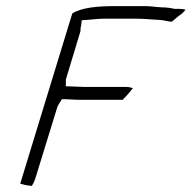

<svg xmlns="http://www.w3.org/2000/svg" viewBox="-20 -615 626 627"><path d="M46 -15C56 -12 69 -9 84 -8C88 -14 92 -22 95 -31L168 -268L182 -291H193C207 -291 224 -289 236 -289H380C391 -299 402 -312 414 -327C409 -329 401 -331 393 -331H256C240 -331 220 -333 206 -333H195V-355L243 -514C242 -523 245 -531 245 -532L247 -549L264 -550C280 -551 300 -554 321 -554H424C451 -554 475 -551 500 -550C518 -549 526 -545 541 -544L566 -565H567C574 -570 580 -576 586 -583C581 -585 574 -586 567 -586H550C537 -589 524 -591 509 -591H508C488 -592 472 -595 455 -595H350C299 -595 245 -590 216 -571C159 -386 103 -200 46 -15Z"/></svg>

Font: SolarCharger
Style: 152
Weight: 100
Designer: Mew Too
Foundry: Cannot Into Space Fonts/KineticPlasma Fonts
Version: Version 1.100